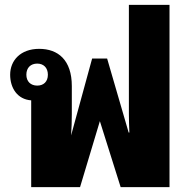

<svg xmlns="http://www.w3.org/2000/svg" viewBox="-20 -774 784 794"><path d="M109 0H311L393 -273L479 0H681V-754H513V-302C513 -278 514 -251 515 -226H512L423 -532H361L274 -214C276 -242 277 -274 277 -302V-418C277 -526 220 -572 142 -572C65 -572 22 -524 22 -465C22 -410 52 -363 109 -359ZM134 -420C107 -420 89 -437 89 -465C89 -494 107 -511 134 -511C160 -511 178 -494 178 -465C178 -436 160 -420 134 -420Z"/></svg>

Font: Noto Sans Thai Looped SemiCondensed Black
Style: Regular
Weight: 900
Width: 4
Designer: Sasikarn Vongin, Ben Mitchell
Foundry: The Fontpad Ltd
Version: Version 1.001